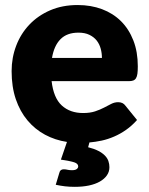

<svg xmlns="http://www.w3.org/2000/svg" viewBox="-20 -546 579 744"><path d="M227 110Q234.5 110 241.5 111.8Q248.5 113.5 259 113.5Q272 113.5 277.5 109Q283 104.5 283 99Q283 88 267.8 83Q252.5 78 216 72.5L239.5 4Q193.5 -3 154.5 -24Q115.5 -45 86.5 -79.5Q57.5 -114 41.2 -161.8Q25 -209.5 25 -270.5Q25 -322.5 42.8 -369Q60.5 -415.5 93.8 -450.5Q127 -485.5 174.2 -506Q221.5 -526.5 281 -526.5Q332.5 -526.5 375.2 -510.5Q418 -494.5 448.8 -464Q479.5 -433.5 496.8 -389.2Q514 -345 514 -289Q514 -271.5 512.5 -260.5Q511 -249.5 507 -243Q503 -236.5 496.2 -234Q489.5 -231.5 479 -231.5H180Q187.5 -166.5 219.5 -137.2Q251.5 -108 302 -108Q329 -108 348.5 -114.5Q368 -121 383.2 -129Q398.5 -137 411.2 -143.5Q424 -150 438 -150Q456.5 -150 466 -136.5L511 -81Q491 -58.5 468.5 -42.8Q446 -27 422.2 -16.8Q398.5 -6.5 374.2 -1.2Q350 4 326.5 6L321.5 24.5Q345.5 30.5 361.2 38.8Q377 47 386.5 56.8Q396 66.5 400 78Q404 89.5 404 102Q404 119.5 394.2 133.5Q384.5 147.5 367 157.5Q349.5 167.5 324.8 172.8Q300 178 270 178Q249.5 178 232.2 176Q215 174 196 170L210 123.5Q213 110 227 110ZM284 -419.5Q239.5 -419.5 214.5 -394.2Q189.5 -369 181.5 -321.5H375Q375 -340 370.2 -357.5Q365.5 -375 354.8 -388.8Q344 -402.5 326.5 -411Q309 -419.5 284 -419.5Z"/></svg>

Font: Lato Black
Style: Regular
Weight: 900
Designer: Lukasz Dziedzic
Foundry: tyPoland Lukasz Dziedzic
Version: Version 2.007; 2014-02-27